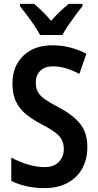

<svg xmlns="http://www.w3.org/2000/svg" viewBox="-20 -957 505 987"><path d="M429 -201Q429 -138 402.5 -90.5Q376 -43 326.5 -16.5Q277 10 210 10Q162 10 119 1Q76 -8 38 -27V-147Q78 -125 123 -111.5Q168 -98 209 -98Q258 -98 283 -125Q308 -152 308 -191Q308 -233 282.5 -259.5Q257 -286 192 -319Q150 -341 116.5 -367.5Q83 -394 63.5 -432Q44 -470 44 -528Q44 -617 100.5 -671Q157 -725 252 -724Q299 -724 342 -712.5Q385 -701 424 -681L388 -577Q352 -596 318.5 -606Q285 -616 253 -616Q210 -616 187 -593Q164 -570 164 -533Q164 -504 175 -484Q186 -464 211 -446.5Q236 -429 280 -406Q353 -368 391 -322Q429 -276 429 -201ZM186 -777Q175 -798 157 -825Q139 -852 119 -878.5Q99 -905 83 -925V-937H155Q197 -903 243 -850Q267 -878 288.5 -898Q310 -918 333 -937H404V-925Q388 -906 368.5 -879.5Q349 -853 330.5 -826Q312 -799 301 -777Z"/></svg>

Font: Noto Sans Condensed SemiBold
Style: Regular
Weight: 600
Width: 3
Designer: Monotype Design Team
Foundry: Monotype Imaging Inc.
Version: Version 2.013; ttfautohint (v1.8.4.7-5d5b)